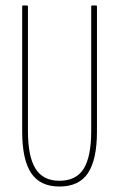

<svg xmlns="http://www.w3.org/2000/svg" viewBox="-20 -675 435 701"><path d="M197 6Q126 6 93.5 -43.5Q61 -93 61 -195V-651Q61 -655 64 -655H78Q82 -655 82 -651V-196Q82 -104 109.5 -59.5Q137 -15 197 -15Q258 -15 285.5 -59Q313 -103 313 -196V-651Q313 -655 317 -655H331Q334 -655 334 -651V-195Q334 -93 301.5 -43.5Q269 6 197 6Z"/></svg>

Font: Sofia Sans Extra Condensed Thin
Style: Regular
Weight: 250
Version: Version 4.100